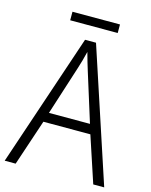

<svg xmlns="http://www.w3.org/2000/svg" viewBox="-124 -1013 785 999"><g transform="rotate(15 268.5 -513.0)"><path d="M477 -93 395 -341H142L59 -93H0L241 -809H300L536 -93ZM297 -655Q291 -674 283 -701Q275 -728 269 -751Q263 -726 256 -701Q249 -676 242 -655L158 -393H379ZM396 -933V-887H140V-933Z"/></g></svg>

Font: Noto Sans Telugu UI SemiCondensed Light
Style: Regular
Weight: 300
Width: 4
Designer: Jelle Bosma - Monotype Design Team
Foundry: Monotype Imaging Inc.
Version: Version 2.005; ttfautohint (v1.8.4.7-5d5b)